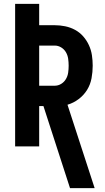

<svg xmlns="http://www.w3.org/2000/svg" viewBox="-20 -755 540 990"><path d="M341 215 204 -208H182V0H58V-735H182V-625H262Q289 -625 316 -619.5Q343 -614 367 -601Q391 -588 409 -567.5Q427 -547 438.5 -522Q450 -497 454 -470Q458 -443 458 -416Q458 -384 452 -351.5Q446 -319 429 -291.5Q412 -264 385.5 -244Q359 -224 328 -215L468 215ZM262 -313Q280 -313 295.5 -322.5Q311 -332 320 -347.5Q329 -363 331.5 -380.5Q334 -398 334 -416Q334 -434 331.5 -452Q329 -470 320 -485.5Q311 -501 295.5 -510.5Q280 -520 262 -520H182V-313Z"/></svg>

Font: Iosevka SS04 Extrabold
Style: Regular
Weight: 800
Monospace: yes
Designer: Belleve Invis
Foundry: Belleve Invis
Version: Version 19.0.0; ttfautohint (v1.8.4)